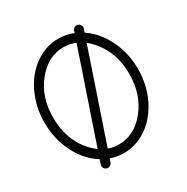

<svg xmlns="http://www.w3.org/2000/svg" viewBox="-186 -941 1120 1153"><g transform="rotate(-30 374.0 -365.0)"><path d="M207 14.2C206.1 17.6 205.6 20.5 205.1 23.9C205.1 28.3 206.1 32.7 208.5 37.1C211.9 44.4 217.8 49.3 225.6 51.8C228.5 53.2 231.4 53.7 234.9 53.7C239.3 53.7 243.7 52.7 248 50.3C255.4 46.9 260.7 41.5 263.2 34.2L271.5 9.3C300.8 19.5 331.5 24.9 363.3 24.9C421.9 24.9 476.1 7.3 525.4 -27.3C575.2 -62.5 614.7 -110.4 644 -171.4C673.3 -232.4 688 -299.3 688 -371.6C688 -443.8 673.3 -510.3 644 -571.3C614.7 -632.3 575.2 -680.7 525.4 -715.3C522.9 -716.8 521 -718.8 519 -720.2L526.9 -743.2C528.3 -746.6 528.8 -749.5 528.8 -752.9C528.8 -757.3 527.8 -761.7 525.4 -766.1C522 -773.4 516.1 -778.3 508.3 -780.8C505.4 -782.2 502.4 -782.7 499 -782.7C494.6 -782.7 490.2 -781.7 485.8 -779.3C478.5 -775.9 473.6 -770.5 471.2 -763.2L465.8 -748C433.1 -761.2 398.9 -768.1 363.3 -768.1C305.2 -768.1 251 -750.5 201.2 -715.3C151.9 -680.7 112.3 -632.3 83.5 -571.3C54.7 -510.3 40 -443.8 40 -371.6C40 -299.3 54.7 -232.4 83.5 -171.4C112.3 -110.4 151.9 -62.5 201.2 -27.3L217.3 -16.6ZM178.2 -610.4C230.5 -675.3 292.5 -708 363.8 -708C393.1 -708 420.9 -702.6 446.8 -691.4L237.3 -75.7C216.3 -90.8 196.8 -109.4 178.2 -132.3C126 -197.3 100.1 -277.3 100.1 -371.6C100.1 -465.8 126 -545.4 178.2 -610.4ZM363.8 -35.2C338.4 -35.2 314 -39.1 291 -47.4L499 -660.6C516.6 -647 533.2 -630.4 549.3 -610.4C601.6 -545.4 627.9 -465.8 627.9 -371.6C627.9 -277.3 601.6 -197.3 549.3 -132.3C497.1 -67.4 435.5 -35.2 363.8 -35.2Z"/></g></svg>

Font: Nemoy
Style: Medium
Weight: 500
Designer: BSozoo
Foundry: BSozoo
Version: Version 001.000